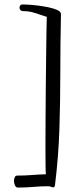

<svg xmlns="http://www.w3.org/2000/svg" viewBox="-20 -744 319 866"><path d="M60 102Q52 102 47.5 92Q43 82 43 72Q43 63 46.5 55.5Q50 48 57 48Q92 48 122.5 45.5Q153 43 187 42Q186 38 185.5 4.5Q185 -29 185 -81Q185 -136 185.5 -204Q186 -272 186.5 -343.5Q187 -415 188 -480.5Q189 -546 189.5 -595.5Q190 -645 191 -668Q163 -677 137.5 -685.5Q112 -694 83 -694Q76 -694 72 -699Q68 -704 68 -709Q68 -724 83 -724Q87 -724 106 -723Q125 -722 150 -719Q175 -716 199 -711Q223 -706 239 -698.5Q255 -691 255 -680Q252 -544 252 -416.5Q252 -289 248 -163.5Q244 -38 228 91Q227 101 220 101Q216 101 210 98.5Q204 96 199 96Q163 96 130.5 99Q98 102 60 102Z"/></svg>

Font: Grechen Fuemen
Style: Regular
Weight: 400
Designer: Robert E. Leuschke
Foundry: Robert E. Leuschke
Version: Version 1.010; ttfautohint (v1.8.3)